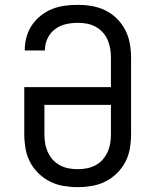

<svg xmlns="http://www.w3.org/2000/svg" viewBox="-20 -763 640 791"><path d="M300 8Q271 8 241.5 3Q212 -2 186 -15Q160 -28 138.5 -49Q117 -70 103.5 -96Q90 -122 85 -151.5Q80 -181 80 -210V-404H437V-525Q437 -544 434 -562.5Q431 -581 423.5 -598.5Q416 -616 403 -630Q390 -644 373.5 -653Q357 -662 338.5 -665.5Q320 -669 301 -669Q276 -669 251.5 -663.5Q227 -658 207 -643Q187 -628 176 -605Q165 -582 165 -557V-555H82V-558Q82 -585 89.5 -611.5Q97 -638 112 -660Q127 -682 148.5 -699Q170 -716 195 -726Q220 -736 247 -739.5Q274 -743 301 -743Q330 -743 359 -738Q388 -733 414.5 -720Q441 -707 462 -686Q483 -665 496.5 -638.5Q510 -612 515 -583Q520 -554 520 -525V-210Q520 -181 515 -151.5Q510 -122 496.5 -96Q483 -70 461.5 -49Q440 -28 414 -15Q388 -2 358.5 3Q329 8 300 8ZM300 -66Q319 -66 337.5 -69.5Q356 -73 373 -82Q390 -91 402.5 -105Q415 -119 423 -136.5Q431 -154 434 -172.5Q437 -191 437 -210V-331H163V-210Q163 -191 166 -172.5Q169 -154 177 -136.5Q185 -119 197.5 -105Q210 -91 227 -82Q244 -73 262.5 -69.5Q281 -66 300 -66Z"/></svg>

Font: R Plex Mono
Style: Regular
Weight: 400
Monospace: yes
Designer: Belleve Invis
Foundry: Belleve Invis
Version: Version 31.8.0